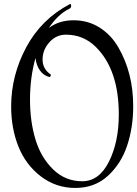

<svg xmlns="http://www.w3.org/2000/svg" viewBox="-20 -884 677 947"><path d="M224 -504Q195 -511 177 -536.5Q159 -562 155 -598Q128 -501 128 -393Q128 -285 155 -196Q182 -107 242 -48.5Q302 10 385.5 10Q469 10 517.5 -87Q566 -184 566 -319Q566 -541 452 -653Q391 -713 305 -713Q257 -713 223.5 -675.5Q190 -638 190 -590.5Q190 -543 231 -516Q230 -505 224 -504ZM221 -746Q271 -784 343 -784Q415 -784 472 -747.5Q529 -711 564 -650Q637 -524 637 -360Q637 -255 607 -165.5Q577 -76 512 -16.5Q447 43 351.5 43Q256 43 181.5 -14Q107 -71 71 -161Q35 -251 35 -359Q35 -512 109.5 -651Q184 -790 325 -864H327Q331 -864 331 -855Q331 -846 324 -842Q266 -814 221 -746Z"/></svg>

Font: Mr Bedfort
Style: Regular
Weight: 400
Designer: Alejandro Paul
Foundry: Alejandro Paul
Version: Version 1.000